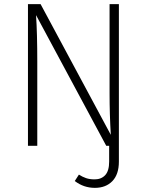

<svg xmlns="http://www.w3.org/2000/svg" viewBox="-20 -704 709 927"><path d="M554 -684V76Q554 138 522.5 170.5Q491 203 438 203Q384 203 341 170L361 139Q378 150 395.5 156Q413 162 437 162Q469 162 488 141.5Q507 121 507 76V0H493L154 -631Q160 -543 160 -407V0H115V-684H176L515 -53Q509 -152 509 -253V-684Z"/></svg>

Font: FiraGO ExtraLight
Style: Regular
Weight: 200
Designer: bBox Type
Foundry: bBox Type GmbH
Version: Version 1.001